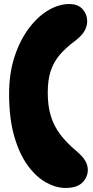

<svg xmlns="http://www.w3.org/2000/svg" viewBox="-20 -816 459 949"><path d="M25 -352Q25 -453 51.5 -534.5Q78 -616 121.5 -674.5Q165 -733 217.5 -764.5Q270 -796 322 -796Q366 -796 388.5 -770.5Q411 -745 411 -711Q411 -688 398.5 -664.5Q386 -641 350 -613Q304 -579 274.5 -544Q245 -509 230.5 -465Q216 -421 216 -358Q216 -293 231 -243.5Q246 -194 277 -152.5Q308 -111 357 -70Q389 -43 401.5 -21Q414 1 414 24Q414 59 387.5 86Q361 113 304 113Q257 113 208 86Q159 59 117.5 2.5Q76 -54 50.5 -142Q25 -230 25 -352Z"/></svg>

Font: DynaPuff
Style: Bold
Weight: 700
Designer: Toshi Omagari, Jennifer Daniel
Foundry: Google Fonts
Version: Version 2.000